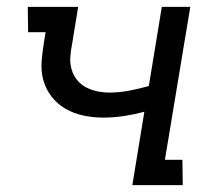

<svg xmlns="http://www.w3.org/2000/svg" viewBox="-20 -540 640 560"><path d="M366 0 401 -214Q371 -206 341 -201.5Q311 -197 281 -197Q252 -197 223.5 -203Q195 -209 171.5 -222.5Q148 -236 131 -257.5Q114 -279 106.5 -306Q99 -333 101.5 -362.5Q104 -392 109 -422L113 -446H62L61 -520H208L190 -410Q186 -391 185 -372.5Q184 -354 189 -337Q194 -320 205 -306.5Q216 -293 231.5 -285Q247 -277 264.5 -273.5Q282 -270 300 -270Q328 -270 356.5 -275.5Q385 -281 414 -289L452 -520H535L461 -74H512L513 0Z"/></svg>

Font: Iosevka Plex Etoile
Style: Italic
Weight: 400
Italic angle: -9°
Designer: Belleve Invis
Foundry: Belleve Invis
Version: Version 25.1.1; ttfautohint (v1.8.4)